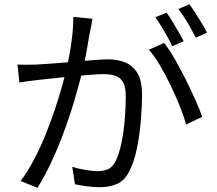

<svg xmlns="http://www.w3.org/2000/svg" viewBox="-20 -867 1040 922"><path d="M424 -777Q422 -763 419 -747.5Q416 -732 413 -717Q409 -700 404 -669Q399 -638 392.5 -603.5Q386 -569 379 -537Q368 -495 353.5 -441.5Q339 -388 319.5 -327.5Q300 -267 276 -204.5Q252 -142 223 -81Q194 -20 160 35L79 2Q113 -43 143 -100Q173 -157 198 -218.5Q223 -280 243 -340Q263 -400 277.5 -451.5Q292 -503 300 -540Q314 -599 323 -664Q332 -729 332 -786ZM768 -661Q792 -631 818.5 -585Q845 -539 870.5 -488Q896 -437 917.5 -389Q939 -341 951 -306L874 -269Q863 -308 843.5 -357Q824 -406 799.5 -456.5Q775 -507 748.5 -552.5Q722 -598 695 -628ZM64 -557Q88 -556 109 -556Q130 -556 154 -557Q176 -558 211.5 -560.5Q247 -563 288 -566.5Q329 -570 370 -573.5Q411 -577 445 -579.5Q479 -582 499 -582Q544 -582 580.5 -567.5Q617 -553 639.5 -516.5Q662 -480 662 -412Q662 -353 656 -284.5Q650 -216 637.5 -154.5Q625 -93 604 -51Q581 -1 544 15.5Q507 32 458 32Q429 32 396.5 27.5Q364 23 340 18L327 -66Q348 -59 371 -54.5Q394 -50 415 -47.5Q436 -45 449 -45Q477 -45 499 -54.5Q521 -64 537 -97Q553 -131 563.5 -182Q574 -233 579 -291Q584 -349 584 -403Q584 -449 571 -472Q558 -495 534 -503Q510 -511 478 -511Q453 -511 410 -507.5Q367 -504 318 -499.5Q269 -495 227.5 -490Q186 -485 163 -483Q145 -481 118.5 -477.5Q92 -474 73 -471ZM780 -806Q793 -789 807.5 -764.5Q822 -740 837 -714.5Q852 -689 862 -669L807 -645Q798 -665 784 -690Q770 -715 755 -740Q740 -765 726 -784ZM890 -847Q903 -828 919 -803Q935 -778 950 -753.5Q965 -729 974 -710L920 -686Q904 -719 881 -757.5Q858 -796 837 -824Z"/></svg>

Font: Noto Sans SC Thin
Style: Regular
Weight: 400
Version: Version 2.004-H2;hotconv 1.0.118;makeotfexe 2.5.65603